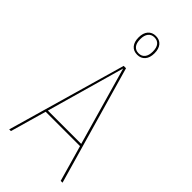

<svg xmlns="http://www.w3.org/2000/svg" viewBox="-284 -979 1039 1039"><g transform="rotate(45 235.0 -459.5)"><path d="M366 -207H103L44 0H31L226 -681H244L439 0H425ZM362 -220 234 -669 107 -220ZM296 -847Q296 -813 279.5 -794Q263 -775 235 -775Q206 -775 190 -794Q174 -813 174 -847Q174 -881 190.5 -900Q207 -919 235 -919Q264 -919 280 -900Q296 -881 296 -847ZM187 -847Q187 -817 199.5 -801.5Q212 -786 235 -786Q258 -786 270.5 -802Q283 -818 283 -847Q283 -877 270.5 -892.5Q258 -908 235 -908Q212 -908 199.5 -892Q187 -876 187 -847Z"/></g></svg>

Font: Fira Sans Compressed Hair
Style: Regular
Weight: 100
Width: 1
Designer: bBox Type GmbH & Carrois Corporate GbR & Edenspiekermann AG
Foundry: bBox Type GmbH & Carrois Corporate GbR & Edenspiekermann AG
Version: Version 4.301